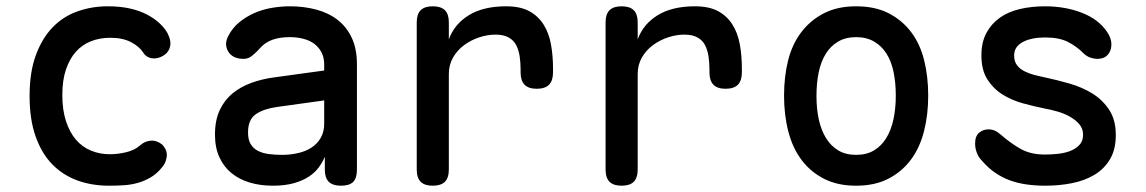

<svg xmlns="http://www.w3.org/2000/svg" viewBox="-20 -580 3640 610"><path d="M74 -275Q74 -351 94 -405Q114 -459 147.5 -493.5Q181 -528 226.5 -544Q272 -560 322 -560Q362 -560 393 -553Q424 -546 447.5 -533.5Q471 -521 487 -506Q503 -491 512 -475Q525 -450 520 -431Q515 -412 497 -402Q479 -392 461.5 -395Q444 -398 435 -413Q423 -432 396.5 -446Q370 -460 330 -460Q297 -460 269 -449Q241 -438 221 -415.5Q201 -393 189.5 -359Q178 -325 178 -278Q178 -231 189.5 -195.5Q201 -160 221 -136.5Q241 -113 269 -101.5Q297 -90 328 -90Q355 -90 381.5 -96.5Q408 -103 425 -118Q439 -131 458 -133Q477 -135 495 -121Q501 -115 505.5 -106.5Q510 -98 510 -88Q510 -78 506 -67Q502 -56 492 -45Q477 -27 458 -16Q439 -5 418 1Q397 7 374 8.5Q351 10 327 10Q271 10 225 -7Q179 -24 145.5 -58.5Q112 -93 93 -147Q74 -201 74 -275Z M1010 -356V-375Q1010 -398 1001 -414.5Q992 -431 977.5 -441.5Q963 -452 943 -457Q923 -462 901 -462Q868 -462 845 -453.5Q822 -445 806 -427Q799 -419 792.5 -413Q786 -407 780.5 -402.5Q775 -398 768.5 -395.5Q762 -393 754 -393Q719 -393 705 -416.5Q691 -440 706 -467Q719 -492 740.5 -509.5Q762 -527 788 -538.5Q814 -550 843.5 -555Q873 -560 901 -560Q946 -560 985 -549.5Q1024 -539 1052.5 -517Q1081 -495 1097.5 -460Q1114 -425 1114 -376V-41Q1114 -14 1102 -2Q1090 10 1063.5 10Q1037 10 1024.5 -2.5Q1012 -15 1012 -41V-82Q1005 -65 993 -48.5Q981 -32 961.5 -19Q942 -6 913.5 2Q885 10 847 10Q807 10 773.5 0Q740 -10 715.5 -30Q691 -50 677 -80.5Q663 -111 663 -152Q663 -198 678 -230Q693 -262 718.5 -283Q744 -304 778 -316.5Q812 -329 850 -334ZM1010 -261 859 -240Q817 -234 792.5 -217Q768 -200 768 -159Q768 -136 776.5 -122Q785 -108 800 -100.5Q815 -93 834.5 -90.5Q854 -88 876 -88Q902 -88 926.5 -93.5Q951 -99 969.5 -111Q988 -123 999 -142Q1010 -161 1010 -187Z M1355 10Q1329 10 1316.5 -2.5Q1304 -15 1304 -42V-509Q1304 -535 1316.5 -547.5Q1329 -560 1355 -560Q1381 -560 1393.5 -547.5Q1406 -535 1406 -509V-455Q1424 -504 1470 -532Q1516 -560 1588 -560Q1633 -560 1661.5 -544.5Q1690 -529 1707 -502Q1724 -475 1730.5 -439Q1737 -403 1737 -362V-350Q1737 -324 1724.5 -311Q1712 -298 1685 -298Q1659 -298 1646.5 -311Q1634 -324 1634 -350V-360Q1634 -381 1631 -401Q1628 -421 1620 -436.5Q1612 -452 1596 -461Q1580 -470 1554 -470Q1529 -470 1503 -461.5Q1477 -453 1455 -437Q1433 -421 1419.5 -397.5Q1406 -374 1406 -345V-42Q1406 -15 1393.5 -2.5Q1381 10 1355 10Z M1955 10Q1929 10 1916.5 -2.5Q1904 -15 1904 -42V-509Q1904 -535 1916.5 -547.5Q1929 -560 1955 -560Q1981 -560 1993.5 -547.5Q2006 -535 2006 -509V-455Q2024 -504 2070 -532Q2116 -560 2188 -560Q2233 -560 2261.5 -544.5Q2290 -529 2307 -502Q2324 -475 2330.5 -439Q2337 -403 2337 -362V-350Q2337 -324 2324.5 -311Q2312 -298 2285 -298Q2259 -298 2246.5 -311Q2234 -324 2234 -350V-360Q2234 -381 2231 -401Q2228 -421 2220 -436.5Q2212 -452 2196 -461Q2180 -470 2154 -470Q2129 -470 2103 -461.5Q2077 -453 2055 -437Q2033 -421 2019.5 -397.5Q2006 -374 2006 -345V-42Q2006 -15 1993.5 -2.5Q1981 10 1955 10Z M2700 10Q2641 10 2598 -12Q2555 -34 2526.5 -72Q2498 -110 2484.5 -162.5Q2471 -215 2471 -276Q2471 -337 2484 -388.5Q2497 -440 2526 -478Q2555 -516 2598 -538Q2641 -560 2700 -560Q2760 -560 2803 -538Q2846 -516 2874.5 -478.5Q2903 -441 2916 -389Q2929 -337 2929 -276Q2929 -215 2915.5 -162.5Q2902 -110 2873.5 -72Q2845 -34 2802 -12Q2759 10 2700 10ZM2700 -88Q2733 -88 2756.5 -102Q2780 -116 2795.5 -141Q2811 -166 2818.5 -200.5Q2826 -235 2826 -276Q2826 -317 2819 -351Q2812 -385 2796.5 -409.5Q2781 -434 2757 -448Q2733 -462 2700 -462Q2667 -462 2643 -448Q2619 -434 2603.5 -409Q2588 -384 2581 -350Q2574 -316 2574 -275Q2574 -234 2581.5 -200Q2589 -166 2604.5 -141Q2620 -116 2643.5 -102Q2667 -88 2700 -88Z M3301 10Q3270 10 3241.5 6Q3213 2 3188.5 -7Q3164 -16 3142 -31Q3120 -46 3100 -69Q3089 -80 3083.5 -94.5Q3078 -109 3078 -124Q3078 -148 3091 -158.5Q3104 -169 3120 -169Q3131 -169 3140.5 -165Q3150 -161 3161 -151Q3192 -124 3223.5 -106.5Q3255 -89 3300 -89Q3317 -89 3338.5 -91Q3360 -93 3378 -99.5Q3396 -106 3408.5 -118.5Q3421 -131 3421 -152Q3421 -172 3408.5 -186Q3396 -200 3378 -210Q3360 -220 3338.5 -226Q3317 -232 3300 -235Q3265 -242 3229 -252Q3193 -262 3164 -280.5Q3135 -299 3116.5 -328.5Q3098 -358 3098 -404Q3098 -446 3114 -475.5Q3130 -505 3157 -524Q3184 -543 3221 -551.5Q3258 -560 3300 -560Q3364 -560 3417 -539.5Q3470 -519 3497 -479Q3504 -469 3507.5 -459Q3511 -449 3511 -439Q3511 -419 3499.5 -406Q3488 -393 3467 -393Q3456 -393 3444 -397Q3432 -401 3421 -412Q3400 -433 3372.5 -447Q3345 -461 3300 -461Q3279 -461 3261.5 -457.5Q3244 -454 3230.5 -447Q3217 -440 3209.5 -429.5Q3202 -419 3202 -403Q3202 -385 3211 -373Q3220 -361 3235 -353.5Q3250 -346 3267.5 -341.5Q3285 -337 3300 -334Q3338 -326 3378 -314.5Q3418 -303 3450.5 -283Q3483 -263 3504 -231Q3525 -199 3525 -151Q3525 -105 3506.5 -74Q3488 -43 3457 -24.5Q3426 -6 3385.5 2Q3345 10 3301 10Z"/></svg>

Font: Maple Mono Normal NL Medium
Style: Regular
Weight: 500
Monospace: yes
Designer: subframe7536
Version: Version 7.000